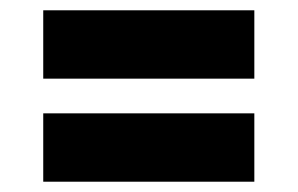

<svg xmlns="http://www.w3.org/2000/svg" viewBox="-20 -540 579 373"><path d="M474.1 -520V-387.2H64V-520ZM474.1 -319.8V-187H64V-319.8Z"/></svg>

Font: Righteous
Style: Regular
Weight: 400
Version: Version 1.000